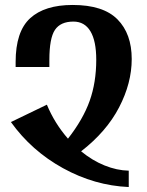

<svg xmlns="http://www.w3.org/2000/svg" viewBox="-20 -744 594 774"><path d="M307 -134Q352 -97 401.5 -77Q451 -57 499 -56V10Q361 4 234 -66Q107 -136 24 -252L169 -322Q200 -247 254 -185Q315 -263 341.5 -337.5Q368 -412 368 -503Q368 -579 344.5 -618Q321 -657 276 -657Q224 -657 201.5 -623.5Q179 -590 179 -502V-474H43V-494Q43 -617 101.5 -670.5Q160 -724 273 -724Q396 -724 453.5 -666Q511 -608 511 -506Q511 -409 460 -311Q409 -213 307 -134Z"/></svg>

Font: Noto Serif Armenian SmBold Cond
Style: Regular
Weight: 600
Width: 3
Designer: Monotype Design team
Foundry: Monotype Imaging Inc.
Version: Version 1.000